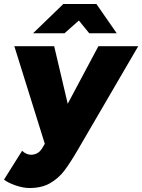

<svg xmlns="http://www.w3.org/2000/svg" viewBox="-30 -732 714 964"><path d="M-10 170 81 25Q90 34 102 39.5Q114 45 125 45Q163 45 183 10L195 -10L42 -500H242L310 -211L464 -500H664L362 18Q322 87 292.5 125.5Q263 164 221 188Q179 212 119 212Q86 212 48.5 199Q11 186 -10 170ZM288 -712H454L556 -565H418L366 -629L294 -565H136Z"/></svg>

Font: Oak Sans Black
Style: Italic
Weight: 900
Italic angle: -9.5°
Foundry: Erik Kennedy, Walven
Version: Version 1.000